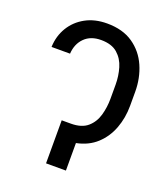

<svg xmlns="http://www.w3.org/2000/svg" viewBox="-135 -833 811 929"><g transform="rotate(20 270.0 -368.5)"><path d="M235.8 -221.6H257.1Q312.5 -221.6 342.7 -247.7Q372.9 -273.8 384.6 -314.8Q396.3 -355.8 396.3 -400.6V-473Q396.3 -517 384.2 -558.1Q372.2 -599.1 342 -625.5Q311.8 -652 257.1 -652Q203.8 -652 172.4 -620.7Q141 -589.5 137.8 -538.4H42.6Q44.7 -595.2 71.9 -640.1Q99.1 -685 146.5 -711.1Q193.9 -737.2 257.1 -737.2Q338.1 -737.2 391.3 -700.5Q444.6 -663.7 470.9 -603.5Q497.2 -543.3 497.2 -473V-400.6Q497.2 -338.8 476.9 -284.4Q456.7 -230.1 415.7 -192.1Q374.6 -154.1 312.5 -141.7V0H210.2V-221.6Z"/></g></svg>

Font: Inter Zeller
Style: Regular
Weight: 400
Designer: Rasmus Andersson; Joe Bland
Foundry: zeller
Version: Version 3.015;git-dec3a8cb1